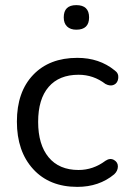

<svg xmlns="http://www.w3.org/2000/svg" viewBox="-20 -721 503 750"><path d="M278 -605Q255 -605 242 -617.5Q229 -630 229 -653Q229 -701 278 -701Q328 -701 328 -653Q328 -605 278 -605ZM282 9Q173 9 109.5 -60.5Q46 -130 46 -246Q46 -362 109.5 -428.5Q173 -495 282 -495Q368 -495 428 -446Q444 -435 442 -416Q440 -397 425.5 -390Q411 -383 392 -393Q345 -429 287 -429Q211 -429 170 -381.5Q129 -334 129 -245Q129 -156 170 -106.5Q211 -57 287 -57Q344 -57 392 -93Q410 -105 425.5 -96Q441 -87 440.5 -70Q440 -53 426 -40Q367 9 282 9Z"/></svg>

Font: Nunito
Style: Regular
Weight: 400
Designer: Vernon Adams
Foundry: Vernon Adams
Version: Version 3.602